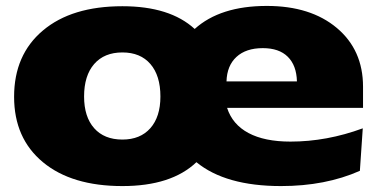

<svg xmlns="http://www.w3.org/2000/svg" viewBox="-20 -608 1282 651"><path d="M395 22.9Q223.1 22.9 125.5 -58.1Q27.8 -139.2 27.8 -279.8Q27.8 -422.4 125.5 -504.6Q223.1 -586.9 395 -586.9Q556.2 -586.9 640.1 -509.8Q726.6 -587.9 884.8 -587.9Q1033.2 -587.9 1122.1 -513.2Q1210.9 -438.5 1210.9 -314V-242.2H750Q768.1 -186 822.5 -157Q877 -127.9 964.8 -127.9Q1087.9 -127.9 1210 -172.9L1200.2 -28.8Q1083.5 22.9 933.1 22.9Q744.6 22.9 646 -58.1Q561 22.9 395 22.9ZM395 -134.8Q455.6 -134.8 489.7 -173.3Q523.9 -211.9 523.9 -280.8Q523.9 -351.6 490 -390.9Q456.1 -430.2 395 -430.2Q333.5 -430.2 299.3 -390.9Q265.1 -351.6 265.1 -280.8Q265.1 -211.9 299.3 -173.3Q333.5 -134.8 395 -134.8ZM986.8 -332Q985.4 -386.2 955.8 -415.5Q926.3 -444.8 871.1 -444.8Q814 -444.8 781.7 -415Q749.5 -385.3 748 -332Z"/></svg>

Font: Mattone
Style: Bold
Weight: 700
Width: 6
Designer: Nunzio Mazzaferro
Foundry: Collletttivo
Version: Version 2.000;Glyphs 3.2 (3217)